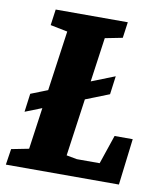

<svg xmlns="http://www.w3.org/2000/svg" viewBox="-90 -709 647 771"><g transform="rotate(10 234.0 -324.0)"><path d="M23 -222 33 -297 359 -426 349 -351ZM-14 0 -4 -65 67 -79 136 -569 66 -583 75 -648H369L360 -583L289 -569L220 -79L263 -71H356L396 -189H470L447 0Z"/></g></svg>

Font: Faustina ExtraBold
Style: Italic
Weight: 800
Italic angle: -8°
Designer: Alfonso Garcia
Foundry: http://www.omnibus-type.com
Version: Version 1.200